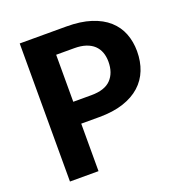

<svg xmlns="http://www.w3.org/2000/svg" viewBox="-131 -837 889 948"><g transform="rotate(-20 313.5 -363.0)"><path d="M226 -249.5V0H76V-725.5H321Q395.5 -725.5 449.8 -708Q504 -690.5 539 -659.2Q574 -628 590.8 -585Q607.5 -542 607.5 -491.5Q607.5 -438 590 -393.5Q572.5 -349 537 -317Q501.5 -285 447.5 -267.2Q393.5 -249.5 321 -249.5ZM226 -364.5H321Q391.5 -364.5 424.2 -398.5Q457 -432.5 457 -491.5Q457 -518.5 448.8 -540.8Q440.5 -563 423.8 -578.8Q407 -594.5 381.5 -603Q356 -611.5 321 -611.5H226Z"/></g></svg>

Font: Lato Heavy
Style: Regular
Weight: 800
Designer: Lukasz Dziedzic
Foundry: tyPoland Lukasz Dziedzic
Version: Version 2.007; 2014-02-27